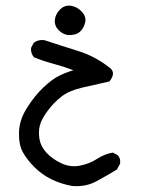

<svg xmlns="http://www.w3.org/2000/svg" viewBox="-20 -318 540 667"><path d="M230 328Q192 321 159 305Q126 289 100 263Q74 237 59.5 211Q45 185 46 142Q47 99 73.5 57Q100 15 130 -13.5Q160 -42 184 -54Q208 -66 235 -74Q201 -87 167 -96Q133 -105 98 -119Q86 -133 88 -152L97 -169Q114 -182 136 -178Q193 -159 251 -141Q309 -123 358 -85Q386 -67 360 -35Q310 -24 265 -13.5Q220 -3 193.5 17.5Q167 38 145.5 67Q124 96 118.5 117.5Q113 139 117 164.5Q121 190 141 212Q161 234 192.5 249Q224 264 257.5 257.5Q291 251 317 234Q343 217 372 212L389 221Q400 233 397 251L386 271Q350 293 313.5 312.5Q277 332 230 328ZM218 -196Q199 -198 184 -213Q169 -228 170.5 -248Q172 -268 188 -284.5Q204 -301 226 -298Q248 -295 264.5 -277Q281 -259 275.5 -238.5Q270 -218 257 -207Q244 -196 218 -196Z"/></svg>

Font: NaniFont Regular
Style: Regular
Weight: 400
Designer: Nanigashitei
Version: Version 1.036